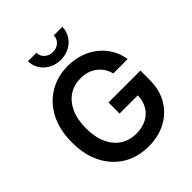

<svg xmlns="http://www.w3.org/2000/svg" viewBox="-257 -1096 1257 1257"><g transform="rotate(-45 372.0 -467.0)"><path d="M383.8 10.3Q283.2 10.3 207 -35.6Q130.9 -81.5 88.1 -165.5Q45.4 -249.5 45.4 -363.3Q45.4 -479.5 89.1 -563.5Q132.8 -647.5 208.7 -692.6Q284.7 -737.8 380.4 -737.8Q440.9 -737.8 493.4 -720.2Q545.9 -702.6 587.2 -669.7Q628.4 -636.7 654.8 -591.8Q681.2 -546.9 689.5 -492.2H556.6Q548.8 -522 533.2 -545.7Q517.6 -569.3 495.4 -586.4Q473.1 -603.5 444.8 -612.5Q416.5 -621.6 382.8 -621.6Q321.8 -621.6 275.1 -591.1Q228.5 -560.5 202.1 -502.9Q175.8 -445.3 175.8 -363.8Q175.8 -282.7 202.1 -225.1Q228.5 -167.5 275.4 -136.7Q322.3 -106 385.3 -106Q439.9 -106 481.4 -127.7Q522.9 -149.4 545.7 -189Q568.4 -228.5 568.4 -281.7L599.6 -277.3H399.9V-379.9H695.3V-292.5Q695.3 -200.7 655 -132.6Q614.7 -64.5 544.4 -27.1Q474.1 10.3 383.8 10.3ZM377 -797.4Q332 -797.4 296.1 -816.9Q260.3 -836.4 239 -869.6Q217.8 -902.8 217.8 -943.8H296.4Q296.4 -912.1 319.3 -891.4Q342.3 -870.6 377 -870.6Q411.6 -870.6 434.3 -891.4Q457 -912.1 457 -943.8H536.1Q536.1 -902.8 515.1 -869.6Q494.1 -836.4 458.3 -816.9Q422.4 -797.4 377 -797.4Z"/></g></svg>

Font: Inter 20pt SemiBold
Style: Regular
Weight: 600
Version: Version 4.001;git-66647c0bb